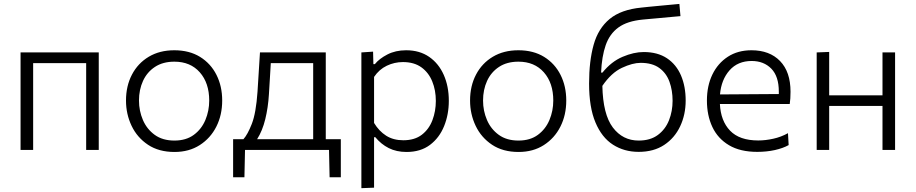

<svg xmlns="http://www.w3.org/2000/svg" viewBox="-20 -762 4654 976"><path d="M84.5 0V-495.5H482V0H418V-441H148.5V0Z M867 10.5Q787.5 10.5 732.5 -26Q677.5 -62.5 649 -122.2Q620.5 -182 620.5 -251Q620.5 -325 650.8 -382.8Q681 -440.5 736.2 -473.5Q791.5 -506.5 866 -506.5Q942.5 -506.5 997 -472.8Q1051.5 -439 1080.5 -381.2Q1109.5 -323.5 1109.5 -251Q1109.5 -177.5 1079.8 -118.5Q1050 -59.5 995.5 -24.5Q941 10.5 867 10.5ZM866.5 -47.5Q926 -47.5 965.2 -76.5Q1004.5 -105.5 1024 -152Q1043.5 -198.5 1043.5 -251Q1043.5 -340 995.8 -394.2Q948 -448.5 866.5 -448.5Q808 -448.5 767.8 -422Q727.5 -395.5 707 -350.8Q686.5 -306 686.5 -251Q686.5 -198.5 706.5 -152Q726.5 -105.5 766.5 -76.5Q806.5 -47.5 866.5 -47.5Z M1165 139V-54.5H1217.5Q1238.5 -77.5 1260 -132.2Q1281.5 -187 1289 -295.5Q1293 -358.5 1295.8 -404.5Q1298.5 -450.5 1301.5 -495.5H1636V-54.5H1712.5V139H1655.5L1652.5 0H1225.5L1222.5 139ZM1347 -282.5Q1343 -215.5 1328.5 -156.2Q1314 -97 1287 -54.5H1572V-441H1356.5Q1354.5 -405.5 1352.2 -368Q1350 -330.5 1347 -282.5Z M1817 194.5V-495.5L1876.5 -499.5L1878 -436H1885.5Q1907.5 -463.5 1949 -485Q1990.5 -506.5 2044.5 -506.5Q2113 -506.5 2161.5 -473Q2210 -439.5 2235.8 -381.2Q2261.5 -323 2261.5 -249.5Q2261.5 -180 2237.5 -120.8Q2213.5 -61.5 2165.8 -25.5Q2118 10.5 2046.5 10.5Q1995.5 10.5 1956.2 -9.2Q1917 -29 1888 -64.5H1881.5V192ZM2030 -49Q2088 -49 2124.5 -77.2Q2161 -105.5 2178.2 -151.2Q2195.5 -197 2195.5 -249Q2195.5 -303.5 2177.2 -348.2Q2159 -393 2122 -419.8Q2085 -446.5 2028.5 -446.5Q1985 -446.5 1946 -427.8Q1907 -409 1881.5 -371V-137Q1906.5 -95.5 1943 -72.2Q1979.5 -49 2030 -49Z M2616 10.5Q2536.5 10.5 2481.5 -26Q2426.5 -62.5 2398 -122.2Q2369.5 -182 2369.5 -251Q2369.5 -325 2399.8 -382.8Q2430 -440.5 2485.2 -473.5Q2540.5 -506.5 2615 -506.5Q2691.5 -506.5 2746 -472.8Q2800.5 -439 2829.5 -381.2Q2858.5 -323.5 2858.5 -251Q2858.5 -177.5 2828.8 -118.5Q2799 -59.5 2744.5 -24.5Q2690 10.5 2616 10.5ZM2615.5 -47.5Q2675 -47.5 2714.2 -76.5Q2753.5 -105.5 2773 -152Q2792.5 -198.5 2792.5 -251Q2792.5 -340 2744.8 -394.2Q2697 -448.5 2615.5 -448.5Q2557 -448.5 2516.8 -422Q2476.5 -395.5 2456 -350.8Q2435.5 -306 2435.5 -251Q2435.5 -198.5 2455.5 -152Q2475.5 -105.5 2515.5 -76.5Q2555.5 -47.5 2615.5 -47.5Z M3226.5 10Q3153 10 3096 -26.5Q3039 -63 3006.8 -139.8Q2974.5 -216.5 2974.5 -337.5Q2974.5 -452 2997.8 -534.8Q3021 -617.5 3079 -665.5Q3137 -713.5 3241 -723.5Q3252.5 -725 3276 -727.2Q3299.5 -729.5 3328.2 -732.2Q3357 -735 3385 -737.5Q3413 -740 3433.5 -742L3439 -680Q3418 -678 3389.5 -675.5Q3361 -673 3332 -670.2Q3303 -667.5 3280 -665.5Q3257 -663.5 3247.5 -662.5Q3168.5 -655 3123.8 -622.5Q3079 -590 3059 -532.5Q3039 -475 3035.5 -393H3042.5Q3087.5 -449 3144.8 -473.2Q3202 -497.5 3252 -497.5Q3323 -497.5 3370.5 -465.8Q3418 -434 3441.8 -378.2Q3465.5 -322.5 3465.5 -251Q3465.5 -179.5 3437.5 -120Q3409.5 -60.5 3356.2 -25.2Q3303 10 3226.5 10ZM3236.5 -442.5Q3195.5 -442.5 3141.5 -417.2Q3087.5 -392 3042 -325.5Q3045 -180.5 3095.2 -114Q3145.5 -47.5 3226.5 -47.5Q3286 -47.5 3324.2 -76Q3362.5 -104.5 3380.8 -150.8Q3399 -197 3399 -249.5Q3399 -302.5 3383.2 -346.2Q3367.5 -390 3331.8 -416.2Q3296 -442.5 3236.5 -442.5Z M3829.5 10Q3742.5 10 3685.8 -23.8Q3629 -57.5 3601.2 -116.5Q3573.5 -175.5 3573.5 -251Q3573.5 -325.5 3601.2 -383Q3629 -440.5 3679.8 -473.5Q3730.5 -506.5 3800 -506.5Q3892 -506.5 3945.2 -451.8Q3998.5 -397 3998.5 -295.5Q3998.5 -259.5 3994.5 -233.5H3639.5Q3643.5 -147.5 3691.2 -97.8Q3739 -48 3834.5 -48Q3871 -48 3910.8 -56.8Q3950.5 -65.5 3985.5 -85L3989 -24.5Q3960.5 -8.5 3918.8 0.8Q3877 10 3829.5 10ZM3801 -452Q3730.5 -452 3688.5 -404.5Q3646.5 -357 3640 -282L3939 -284Q3939 -290 3939 -296.5Q3939 -374 3900.8 -413Q3862.5 -452 3801 -452Z M4131.5 0V-495.5L4195 -498V-277.5H4466V-495.5H4530V0H4466V-223.5H4195V0Z"/></svg>

Font: Commissioner Light
Style: Regular
Weight: 300
Designer: Kostas Bartsokas
Foundry: Kostas Bartsokas
Version: Version 1.000; ttfautohint (v1.8.3)